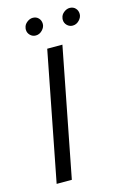

<svg xmlns="http://www.w3.org/2000/svg" viewBox="-108 -741 524 794"><g transform="rotate(-15 153.5 -344.5)"><path d="M33 0ZM98 0 205 -550H140L33 0ZM75 -649Q75 -654 76 -657Q78 -670 90 -679.5Q102 -689 115 -689Q130 -689 139.5 -679Q149 -669 149 -654Q149 -640 137 -627.5Q125 -615 109 -615Q95 -615 85 -625Q75 -635 75 -649ZM233 -649Q233 -654 234 -657Q236 -670 248 -679.5Q260 -689 273 -689Q288 -689 297.5 -679Q307 -669 307 -654Q307 -640 295 -627.5Q283 -615 267 -615Q253 -615 243 -625Q233 -635 233 -649Z"/></g></svg>

Font: Cambay Devanagari
Style: Italic
Weight: 400
Italic angle: -11°
Designer: Pooja Saxena
Foundry: Pooja Saxena
Version: Version 1.018;PS 001.018;hotconv 1.0.70;makeotf.lib2.5.58329